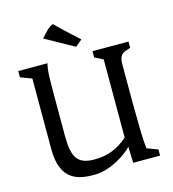

<svg xmlns="http://www.w3.org/2000/svg" viewBox="-138 -1090 1089 1212"><g transform="rotate(-15 406.5 -484.0)"><path d="M106.4 -216.3C106.4 -3.4 233.4 9.8 328.6 9.8C436.5 9.8 545.9 -66.9 580.1 -106C581.1 -64.5 583.5 0 583.5 0H759.3V-40L688 -66.9C680.2 -140.6 680.2 -176.3 678.2 -367.2V-618.2C678.2 -696.3 718.8 -691.4 752.9 -706.1V-747.1H517.6V-706.1L572.8 -678.7V-168C507.3 -110.4 441.4 -83.5 353.5 -83.5C238.3 -83.5 211.4 -140.6 211.4 -278.3V-401.9C211.4 -642.6 210 -695.8 223.6 -747.1H32.7V-706.1L106.4 -678.7ZM425.3 -800.3 469.2 -836.9C418 -885.3 371.1 -924.3 321.3 -976.6C293.9 -971.7 260.7 -930.2 237.3 -905.3Z"/></g></svg>

Font: Donegal One
Style: Regular
Weight: 400
Designer: Gary Lonergan
Foundry: Sorkin Type Co.
Version: Version 1.004